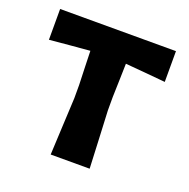

<svg xmlns="http://www.w3.org/2000/svg" viewBox="-96 -590 671 683"><g transform="rotate(20 239.0 -249.0)"><path d="M165 0Q167.5 -54 170 -104.5Q172.5 -155 175.5 -217V-267Q174 -305 173.2 -336Q172.5 -367 171.5 -395Q134.5 -392 96 -388.5Q57.5 -385 19.5 -381.5V-498H458V-381.5Q420 -385 381.5 -388.5Q343 -392 306 -395Q305.5 -367 304.5 -336Q303.5 -305 302.5 -267V-217Q305.5 -155 307.8 -104.5Q310 -54 312.5 0Z"/></g></svg>

Font: Commissioner Loud SemiBold
Style: Regular
Weight: 600
Designer: Kostas Bartsokas
Foundry: Kostas Bartsokas
Version: Version 1.000; ttfautohint (v1.8.3)